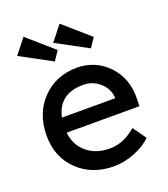

<svg xmlns="http://www.w3.org/2000/svg" viewBox="-143 -884 873 996"><g transform="rotate(-20 293.0 -386.0)"><path d="M317 10Q195 10 117.5 -65Q40 -140 40 -257Q40 -380 115 -458Q190 -536 308 -537Q411 -536 479.5 -463.5Q548 -391 546 -282L545 -238H143Q151 -167 201 -125.5Q251 -84 327 -84Q403 -84 472 -144L524 -71Q487 -35 429.5 -12.5Q372 10 317 10ZM38 -700 103 -782 246 -657 212 -606ZM147 -320H441V-327Q436 -376 397.5 -409Q359 -442 308 -442Q173 -442 147 -320ZM237 -700 302 -782 445 -657 411 -606Z"/></g></svg>

Font: Easer Grotesk
Style: Regular
Weight: 400
Designer: Boardeaser, Bonnie Shaver-Troup, Thomas Jockin
Foundry: Lexend
Version: Version 1.008;Glyphs 3.1.2 (3151)